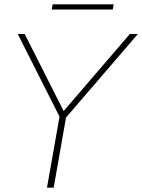

<svg xmlns="http://www.w3.org/2000/svg" viewBox="-20 -867 657 887"><path d="M617 -710 285 -324 228 0H197L255 -328L62 -710H94L274 -354L580 -710ZM223 -847H505L501 -823H219Z"/></svg>

Font: Livvic Thin
Style: Italic
Weight: 250
Italic angle: -10°
Designer: Jacques Le Bailly, Baron von Fonthausen
Version: Version 1.001; ttfautohint (v1.8.2)